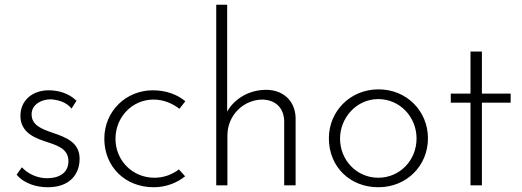

<svg xmlns="http://www.w3.org/2000/svg" viewBox="-20 -780 2197 808"><path d="M181 8C270 8 315 -43 315 -112C315 -180 259 -202 202 -221C157 -237 113 -252 113 -299C113 -342 157 -362 192 -362C219 -361 259 -352 281 -323L302 -356C269 -388 226 -400 185 -400C116 -400 66 -357 66 -293C66 -234 107 -206 164 -187C215 -170 268 -157 268 -102C268 -48 223 -30 178 -30C137 -30 98 -48 72 -76L50 -45C81 -7 135 8 181 8Z M759 -38 733 -67C705 -46 670 -32 630 -32C537 -32 466 -105 466 -196C466 -288 537 -361 626 -361C669 -361 707 -344 735 -322L760 -354C725 -383 678 -400 623 -400C512 -400 419 -314 419 -196C419 -78 507 8 627 8C676 8 723 -9 759 -38Z M1100 -402C1026 -402 964 -362 936 -310V-760H890V0H937V-210C937 -296 1006 -361 1085 -361C1144 -359 1174 -322 1176 -272V0H1224V-285C1222 -354 1173 -402 1100 -402Z M1364 -198C1364 -77 1454 8 1572 8C1692 8 1781 -83 1781 -198C1781 -312 1692 -404 1573 -404C1454 -404 1364 -312 1364 -198ZM1411 -197C1411 -283 1479 -363 1572 -363C1662 -363 1733 -289 1733 -197C1733 -105 1662 -32 1572 -32C1482 -32 1411 -105 1411 -197Z M1960 -563V-386H1877V-348H1960V0H2008V-348H2129V-386H2008V-563Z"/></svg>

Font: Sulaf Light
Style: Regular
Weight: 300
Designer: Bandar Raffah (Arabic) and Santiago Orozco (Latin)
Foundry: Caramella and Typemade
Version: Version 1.005;PS 001.005;hotconv 1.0.88;makeotf.lib2.5.64775